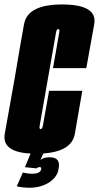

<svg xmlns="http://www.w3.org/2000/svg" viewBox="-49 -702 454 882"><path d="M116.5 4Q279 4 295 -87.8Q311 -179.5 329 -285H176.5Q151 -140.5 148 -124.8Q145 -109 137.5 -109Q130.5 -109 133.2 -124.8Q136 -140.5 171 -340Q206 -538 208.5 -553.2Q211 -568.5 218.5 -568.5Q226 -568.5 223.2 -553.2Q220.5 -538 194.5 -389H347.5Q367.5 -500.5 383.8 -591Q400 -681.5 236 -681.5Q78 -681.5 61.5 -591.5Q45 -501.5 18 -340Q-10.5 -180.5 -27 -88.2Q-43.5 4 116.5 4ZM87 160.5Q111.5 160.5 134 154.5Q156.5 148.5 175 137Q193.5 125.5 205.5 109.2Q217.5 93 220 73.5Q225.5 47 215.5 33.8Q205.5 20.5 179.5 20.5Q156.5 20.5 143 28.5Q129.5 36.5 121 46L119 71.5Q122.5 68 126 66.8Q129.5 65.5 132.5 65.5Q137.5 65.5 139.5 68Q141.5 70.5 140 76Q138.5 84 129.5 90Q120.5 96 97 96Q86 96 74.2 94.2Q62.5 92.5 56 90.5L28 154Q40.5 157 57.5 158.8Q74.5 160.5 87 160.5ZM119 71.5 151.5 0H93L65.5 66Z"/></svg>

Font: Anybody UltraCondensed ExtraBold
Style: Italic
Weight: 800
Width: 1
Italic angle: -10°
Version: Version 1.113;gftools[0.9.25]